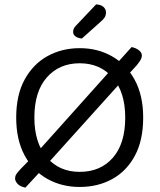

<svg xmlns="http://www.w3.org/2000/svg" viewBox="-20 -841 729 877"><path d="M181 -76 96 16Q71 11 60 -1.5Q49 -14 49 -25Q49 -38 56 -47.5Q63 -57 75 -70L125 -121ZM603 -541 547 -480 501 -537 581 -626Q601 -622 614.5 -611.5Q628 -601 628 -587Q628 -578 622.5 -568Q617 -558 603 -541ZM533 -466 169 -62 135 -129 486 -521ZM634 -304Q634 -200 596 -129.5Q558 -59 492.5 -23Q427 13 344 13Q262 13 196 -24Q130 -61 92 -132Q54 -203 54 -304Q54 -408 93 -478.5Q132 -549 197.5 -585Q263 -621 344 -621Q426 -621 491.5 -584Q557 -547 595.5 -476Q634 -405 634 -304ZM552 -304Q552 -420 495 -486Q438 -552 344 -552Q251 -552 194 -487.5Q137 -423 137 -304Q137 -189 193.5 -122.5Q250 -56 344 -56Q439 -56 495.5 -120.5Q552 -185 552 -304ZM328 -725 419 -821Q441 -820 452.5 -809.5Q464 -799 464 -785Q464 -771 458.5 -762Q453 -753 439 -741L354 -665Q335 -667 324.5 -675Q314 -683 314 -695Q314 -705 318 -712Q322 -719 328 -725Z"/></svg>

Font: Baloo Paaji 2
Style: Regular
Weight: 400
Designer: Shuchita Grover, Noopur Datye and Ek Type
Foundry: Ek Type
Version: Version 1.700